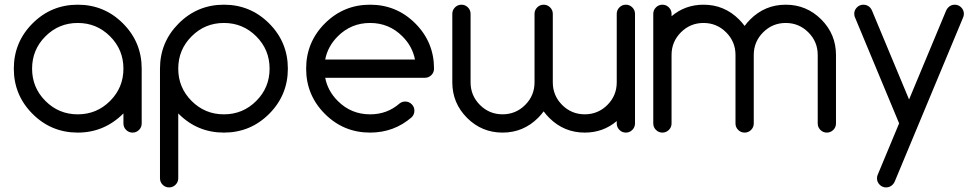

<svg xmlns="http://www.w3.org/2000/svg" viewBox="-20 -567 4181 821"><path d="M507.8 -82Q425.8 0 312.5 0Q199.2 0 119.1 -80.1Q39.1 -160.2 39.1 -273.4Q39.1 -386.7 119.1 -466.8Q199.2 -546.9 312.5 -546.9Q425.8 -546.9 505.9 -466.8Q585.9 -386.7 585.9 -273.4V-39.1Q585.9 -22.9 574.5 -11.5Q563 0 546.9 0Q530.8 0 519.3 -11.5Q507.8 -22.9 507.8 -39.1ZM450.7 -411.6Q393.6 -468.8 312.5 -468.8Q231.4 -468.8 174.3 -411.6Q117.2 -354.5 117.2 -273.4Q117.2 -192.4 174.3 -135.3Q231.4 -78.1 312.5 -78.1Q393.6 -78.1 450.7 -135.3Q507.8 -192.4 507.8 -273.4Q507.8 -354.5 450.7 -411.6Z M742.2 195.3Q742.2 211.4 730.7 222.9Q719.2 234.4 703.1 234.4Q687 234.4 675.5 222.9Q664.1 211.4 664.1 195.3V-273.4Q664.1 -386.7 744.1 -466.8Q824.2 -546.9 937.5 -546.9Q1050.8 -546.9 1130.9 -466.8Q1210.9 -386.7 1210.9 -273.4Q1210.9 -160.2 1130.9 -80.1Q1050.8 0 937.5 0Q824.2 0 744.1 -80.1Q743.2 -81.1 742.2 -82ZM799.3 -411.6Q742.2 -354.5 742.2 -273.4Q742.2 -192.4 799.3 -135.3Q856.4 -78.1 937.5 -78.1Q1018.6 -78.1 1075.7 -135.3Q1132.8 -192.4 1132.8 -273.4Q1132.8 -354.5 1075.7 -411.6Q1018.6 -468.8 937.5 -468.8Q856.4 -468.8 799.3 -411.6Z M1712.9 -132.8Q1729 -132.8 1740.5 -121.3Q1752 -109.9 1752 -93.8Q1752 -77.6 1740.7 -65.9Q1665 0 1562.5 0Q1449.2 0 1369.1 -80.1Q1289.1 -160.2 1289.1 -273.4Q1289.1 -386.7 1369.1 -466.8Q1449.2 -546.9 1562.5 -546.9Q1675.8 -546.9 1755.9 -466.8Q1835.9 -386.7 1835.9 -273.4Q1835.9 -257.3 1824.5 -245.8Q1813 -234.4 1796.9 -234.4H1370.6Q1381.3 -178.2 1424.3 -135.3Q1481.4 -78.1 1562.5 -78.1Q1635.7 -78.1 1688.5 -124.5Q1699.2 -132.8 1712.9 -132.8ZM1754.4 -312.5Q1743.7 -368.7 1700.7 -411.6Q1643.6 -468.8 1562.5 -468.8Q1481.4 -468.8 1424.3 -411.6Q1381.3 -368.7 1370.6 -312.5Z M2617.2 -507.8Q2617.2 -523.9 2628.7 -535.4Q2640.1 -546.9 2656.3 -546.9Q2672.4 -546.9 2683.8 -535.4Q2695.3 -523.9 2695.3 -507.8V-39.1Q2695.3 -23 2683.8 -11.5Q2672.4 0 2656.3 0Q2640.1 0 2628.7 -11.5Q2617.2 -23 2617.2 -39.1V-49.3Q2559.1 0 2480.5 0Q2391.6 0 2328.6 -63Q2315.5 -76.2 2304.7 -90.8Q2294 -76.2 2280.8 -63Q2217.8 0 2128.9 0Q2040.1 0 1977.1 -63Q1914.1 -126 1914.1 -214.9V-507.8Q1914.1 -523.9 1925.6 -535.4Q1937.1 -546.9 1953.2 -546.9Q1969.3 -546.9 1980.8 -535.4Q1992.2 -523.9 1992.2 -507.8V-214.9Q1992.2 -158.2 2032.3 -118.2Q2072.3 -78.2 2128.9 -78.2Q2185.6 -78.2 2225.6 -118.2Q2265.7 -158.2 2265.7 -214.9V-507.8Q2265.7 -523.9 2277.1 -535.4Q2288.6 -546.9 2304.7 -546.9Q2320.8 -546.9 2332.3 -535.4Q2343.8 -523.9 2343.8 -507.8V-214.9Q2343.8 -158.2 2383.8 -118.2Q2423.8 -78.2 2480.5 -78.2Q2537.1 -78.2 2577.2 -118.2Q2617.2 -158.2 2617.2 -214.9Z M2851.6 -39.1Q2851.6 -22.9 2840.1 -11.5Q2828.6 0 2812.5 0Q2796.4 0 2784.9 -11.5Q2773.4 -22.9 2773.4 -39.1V-507.8Q2773.4 -523.9 2784.9 -535.4Q2796.4 -546.9 2812.5 -546.9Q2828.6 -546.9 2840.1 -535.4Q2851.6 -523.9 2851.6 -507.8V-497.6Q2909.7 -546.9 2988.3 -546.9Q3077.1 -546.9 3140.1 -483.9Q3153.3 -470.7 3164.1 -456.1Q3174.8 -470.7 3188 -483.9Q3251 -546.9 3339.8 -546.9Q3428.7 -546.9 3491.7 -483.9Q3554.7 -420.9 3554.7 -332V-39.1Q3554.7 -22.9 3543.2 -11.5Q3531.7 0 3515.6 0Q3499.5 0 3488 -11.5Q3476.6 -22.9 3476.6 -39.1V-332Q3476.6 -388.7 3436.5 -428.7Q3396.5 -468.8 3339.8 -468.8Q3283.2 -468.8 3243.2 -428.7Q3203.1 -388.7 3203.1 -332V-39.1Q3203.1 -22.9 3191.7 -11.5Q3180.2 0 3164.1 0Q3147.9 0 3136.5 -11.5Q3125 -22.9 3125 -39.1V-332Q3125 -388.7 3085 -428.7Q3044.9 -468.8 2988.3 -468.8Q2931.6 -468.8 2891.6 -428.7Q2851.6 -388.7 2851.6 -332Z M3824.7 -39.6 3637.2 -489.7Q3632.8 -498 3632.8 -507.8Q3632.8 -523.9 3644.3 -535.4Q3655.8 -546.9 3671.9 -546.9Q3688 -546.9 3699.7 -535.6Q3706.1 -528.8 3709 -521L3867.2 -141.6L4025.4 -521Q4028.3 -528.8 4035.2 -535.6Q4046.4 -546.9 4062.5 -546.9Q4078.6 -546.9 4090.1 -535.4Q4101.6 -523.9 4101.6 -507.8Q4101.6 -498 4097.2 -489.7L3806.2 208.5Q3803.2 216.3 3796.9 222.7Q3785.2 234.4 3769 234.4Q3752.9 234.4 3741.5 222.9Q3730 211.4 3730 195.3Q3730 185.5 3734.4 177.2Z"/></svg>

Font: Comfortaa
Style: Regular
Weight: 400
Designer: Johan Aakerlund
Foundry: Johan Aakerlund
Version: Version 2.001; ttfautohint (v1.4.1)